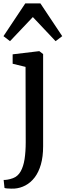

<svg xmlns="http://www.w3.org/2000/svg" viewBox="-32 -868 386 1131"><path d="M52.5 243Q45.5 243.5 33 243.2Q20.5 243 9.2 242Q-2 241 -5.5 239L-10.5 192Q-3 192.5 12 190.2Q27 188 44.5 181.5Q73 171 89.5 142Q106 113 112.8 69Q119.5 25 119.5 -30L118.5 -474L42.5 -492.5V-548L197.5 -566.5H200L222 -549.5V-6.5Q222 55 208.8 101Q195.5 147 172 177.5Q148.5 208 117.8 224.2Q87 240.5 52.5 243ZM27 -625.5 -11.5 -655 117 -848H206L334.5 -655L295.5 -625.5L161.5 -767.5Z"/></svg>

Font: Merriweather 20pt
Style: Regular
Weight: 400
Version: Version 2.100